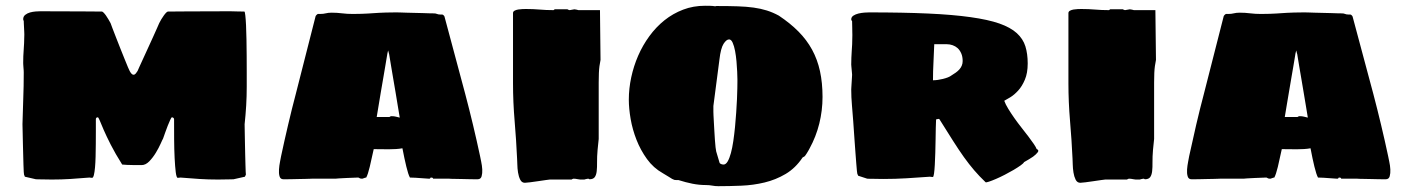

<svg xmlns="http://www.w3.org/2000/svg" viewBox="-20 -618 4872 663"><path d="M455.1 -373Q455.6 -374.5 460.9 -386.2Q466.3 -397.9 474.1 -415Q481.9 -432.1 491 -451.9Q500 -471.7 508.1 -489.3Q516.1 -506.8 522 -520.3Q527.8 -533.7 529.8 -538.1Q532.7 -544.4 537.1 -551.5Q541.5 -558.6 545.7 -564.5Q549.8 -570.3 553.7 -574.2Q557.6 -578.1 560.1 -578.1Q575.2 -578.1 627 -578.6Q678.7 -579.1 772.9 -579.1Q780.8 -579.1 785.2 -578.9Q789.6 -578.6 794.2 -578.6Q798.8 -578.6 805.4 -578.4Q812 -578.1 823.7 -578.1Q825.7 -578.1 827.1 -564.9Q828.6 -551.8 829.6 -530.5Q830.6 -509.3 831.1 -481.7Q831.5 -454.1 831.8 -425Q832 -396 832 -368.2Q832 -340.3 832 -317.9Q832 -286.1 830.1 -253.4Q828.1 -220.7 824.7 -189Q824.7 -176.3 825.2 -158.4Q825.7 -140.6 825.9 -121.6Q826.2 -102.5 826.7 -83.5Q827.1 -64.5 827.6 -49.3Q828.1 -34.2 828.4 -24.7Q828.6 -15.1 829.1 -15.1L825.7 -7.8L786.6 1Q786.1 1 780 1.2Q773.9 1.5 765.6 1.5Q757.3 1.5 748.5 1.7Q739.7 2 733.9 2Q698.7 2 668.5 0Q638.2 -2 603 -4.9Q602.1 -4.9 599.1 -4.4Q596.2 -3.9 593.8 -3.9Q589.4 -3.9 586.9 -23.2Q584.5 -42.5 583 -72.3Q581.5 -102.1 581.3 -137.7Q581.1 -173.3 581.1 -206.1Q581.1 -209 578.9 -210.9Q576.7 -212.9 573.7 -212.9Q571.8 -212.9 567.9 -204.3Q564 -195.8 559.3 -184.1Q554.7 -172.4 550.3 -159.9Q545.9 -147.5 543 -139.2Q541 -136.2 534.7 -121.8Q528.3 -107.4 518.3 -90.8Q508.3 -74.2 495.6 -61Q482.9 -47.9 468.8 -47.9Q463.9 -47.9 455.8 -47.9Q447.8 -47.9 438.2 -48.1Q428.7 -48.3 418.9 -48.6Q409.2 -48.8 401.9 -49.8Q377.9 -87.9 362.5 -118.2Q347.2 -148.4 338.1 -169.4Q329.1 -190.4 324.5 -201.7Q319.8 -212.9 317.9 -212.9Q311 -212.9 311 -206.1Q311 -187.5 311 -165.3Q311 -143.1 310.8 -120.6Q310.5 -98.1 310.1 -77.1Q309.6 -56.2 308.1 -39.8Q306.6 -23.4 304.2 -13.7Q301.8 -3.9 297.9 -3.9Q295.4 -3.9 292.7 -4.4Q290 -4.9 289.1 -4.9Q253.9 -2 223.4 0Q192.9 2 157.7 2Q152.3 2 143.3 1.7Q134.3 1.5 125.7 1.5Q117.2 1.5 110.8 1.2Q104.5 1 104 1L65.9 -7.8L63 -15.1Q62.5 -15.1 62 -24.7Q61.5 -34.2 61 -49.3Q60.5 -64.5 60.1 -83.5Q59.6 -102.5 59.1 -121.6Q58.6 -140.6 58.3 -158.4Q58.1 -176.3 57.6 -189Q58.6 -234.4 60.3 -277.1Q62 -319.8 62 -367.2Q62 -369.1 61.8 -374.3Q61.5 -379.4 61 -384.8Q60.5 -390.1 60.3 -395Q60.1 -399.9 60.1 -400.9Q60.1 -413.6 60.5 -424.1Q61 -434.6 61.8 -445.6Q62.5 -456.5 63.2 -469.2Q64 -481.9 64 -499Q64 -501.5 63.7 -508.3Q63.5 -515.1 63 -522.5Q62.5 -529.8 62.3 -536.6Q62 -543.5 62 -545.9Q60.1 -547.9 60.1 -551.8Q60.1 -561 67.1 -566.7Q74.2 -572.3 83.7 -575Q93.3 -577.6 103.3 -578.4Q113.3 -579.1 118.7 -579.1Q212.9 -579.1 264.9 -578.6Q316.9 -578.1 332 -578.1Q334 -578.1 337.9 -574.2Q341.8 -570.3 345.9 -564.5Q350.1 -558.6 354.2 -551.5Q358.4 -544.4 361.8 -538.1Q363.3 -533.7 368.4 -520.3Q373.5 -506.8 380.6 -488.8Q387.7 -470.7 395.5 -450.9Q403.3 -431.2 410.2 -414.3Q417 -397.5 421.9 -385.7Q426.8 -374 427.7 -373Q434.6 -359.9 440.9 -359.9Q445.3 -359.9 449 -364.3Q452.6 -368.7 455.1 -373Z M1198.7 -569.8Q1216.3 -569.8 1228.8 -570.3Q1241.2 -570.8 1251 -571.3Q1260.7 -571.8 1269.3 -572.5Q1277.8 -573.2 1288.3 -573.7Q1298.8 -574.2 1312.7 -574.7Q1326.7 -575.2 1346.7 -575.2Q1350.1 -575.2 1360.1 -575Q1370.1 -574.7 1383.3 -574.2Q1396.5 -573.7 1411.6 -573.5Q1426.8 -573.2 1440.2 -572.8Q1453.6 -572.3 1464.1 -572Q1474.6 -571.8 1478.5 -571.8Q1484.4 -571.8 1489 -569.8Q1493.7 -567.9 1499.5 -567.9H1507.3Q1510.7 -566.9 1513.2 -563.7Q1515.6 -560.5 1515.6 -558.1L1586.4 -293.9Q1600.1 -242.2 1613.3 -187Q1626.5 -131.8 1637.7 -79.1Q1638.7 -73.2 1641.6 -59.8Q1644.5 -46.4 1645.3 -33Q1646 -19.5 1643.1 -9.3Q1640.1 1 1629.4 1Q1626.5 1 1617.9 1Q1609.4 1 1598.6 0.7Q1587.9 0.5 1576.4 0.2Q1564.9 0 1554.9 -0.2Q1544.9 -0.5 1538.1 -0.5Q1531.2 -0.5 1530.8 -1H1475.6Q1475.6 -2 1474.6 -3.4Q1473.6 -4.9 1467.8 -4.9Q1466.8 -4.9 1465.8 -2.9Q1464.8 -1 1463.4 -1H1460.4Q1460 -1 1452.9 -1.5Q1445.8 -2 1435.8 -2.7Q1425.8 -3.4 1414.8 -4.2Q1403.8 -4.9 1395.5 -4.9Q1389.6 -15.6 1383.1 -42.7Q1376.5 -69.8 1369.6 -106Q1359.4 -104 1347.2 -103.3Q1335 -102.5 1321.8 -102.5Q1308.6 -102.5 1295.4 -102.8Q1282.2 -103 1270.5 -103Q1263.2 -68.4 1256.8 -42Q1250.5 -15.6 1244.6 -4.9Q1241.7 -4.9 1237.1 -2.9Q1232.4 -1 1231.4 -1H1229.5Q1224.1 -1 1221.4 -2.9Q1218.8 -4.9 1216.3 -4.9Q1194.3 -4.4 1177.2 -3.4Q1162.6 -2.4 1150.6 -2Q1138.7 -1.5 1138.7 -1H1057.6Q1057.1 -1 1050.5 -0.7Q1043.9 -0.5 1033.9 -0.2Q1023.9 0 1012.2 0.2Q1000.5 0.5 989.7 0.7Q979 1 970.5 1Q961.9 1 958.5 1Q948.2 1 945.3 -9.3Q942.4 -19.5 943.4 -33Q944.3 -46.4 947 -59.8Q949.7 -73.2 950.7 -79.1Q961.9 -131.8 974.9 -187Q987.8 -242.2 1001.5 -293.9L1069.3 -560.1Q1069.3 -562.5 1072.3 -565.7Q1075.2 -568.8 1077.6 -569.8H1085.4Q1096.7 -569.8 1105 -572Q1113.3 -574.2 1125.5 -574.2Q1144 -574.2 1161.1 -572Q1178.2 -569.8 1198.7 -569.8ZM1317.4 -431.2Q1317.4 -430.7 1315.4 -419.4Q1313.5 -408.2 1310.5 -390.1Q1307.6 -372.1 1303.5 -348.9Q1299.3 -325.7 1295.4 -301.8Q1291.5 -277.8 1287.6 -254.9Q1283.7 -231.9 1280.8 -213.9H1324.7Q1325.7 -214.8 1327.6 -215.8Q1329.6 -216.8 1330.6 -216.8H1332.5Q1340.8 -216.8 1347.2 -215.1Q1353.5 -213.4 1360.4 -211.9Q1357.4 -230 1353.5 -253.2Q1349.6 -276.4 1345.7 -300.5Q1341.8 -324.7 1337.6 -347.9Q1333.5 -371.1 1330.6 -389.4Q1327.6 -407.7 1325.7 -419.2Q1323.7 -430.7 1323.7 -431.2Q1323.2 -432.1 1322.8 -434.1Q1322.3 -435.5 1321.8 -438Q1321.3 -440.4 1320.3 -443.8Q1319.3 -440.4 1318.8 -438Q1318.4 -435.5 1317.9 -434.1Q1317.4 -432.1 1317.4 -431.2Z M2043.5 -100.1Q2041.5 -77.1 2041.7 -58.6Q2042 -40 2040.5 -26.9Q2039.1 -13.7 2033.7 -6.3Q2028.3 1 2015.6 1Q2014.6 1 2013.7 0Q2012.7 -1 2011.7 -1Q2010.3 -1 2007.8 -0.5Q2005.4 0 2002.9 0.5Q2000.5 1.5 1997.6 2Q1988.8 2.4 1983.6 2Q1978.5 1.5 1974.6 0.7Q1970.7 0 1967.8 -0.5Q1964.8 -1 1960.4 -1Q1959.5 -1 1957 0Q1954.6 1 1953.6 2H1878.4Q1877 2 1865 3.7Q1853 5.4 1838.4 7.6Q1823.7 9.8 1810.3 11.5Q1796.9 13.2 1792.5 13.2Q1781.7 13.2 1776.4 2.4Q1771 -8.3 1768.8 -22.5Q1766.6 -36.6 1766.4 -50.3Q1766.1 -64 1765.6 -69.8Q1762.7 -133.3 1757.1 -199.7Q1751.5 -266.1 1751.5 -330.1V-572.8Q1751.5 -578.1 1756.8 -581.1Q1762.2 -584 1769.5 -585.2Q1776.9 -586.4 1784.7 -586.7Q1792.5 -586.9 1797.4 -586.9Q1820.8 -586.9 1843.3 -585Q1865.7 -583 1891.6 -583L1895.5 -585.9H1939.5Q1940.4 -585 1943.1 -584Q1945.8 -583 1946.8 -583Q1947.3 -583 1950 -583.5Q1952.6 -584 1955.6 -584.5Q1958.5 -585 1960.7 -585.4Q1962.9 -585.9 1963.4 -585.9Q1965.8 -585.9 1970.9 -584.7Q1976.1 -583.5 1977.5 -583H2051.8L2053.7 -411.1Q2052.7 -408.2 2050 -389.6Q2047.4 -371.1 2047.4 -333V-138.2Z M2417.5 21Q2394.5 21 2371.1 16.4Q2347.7 11.7 2323.2 3.9H2316.4Q2312 3.9 2308.8 3.2Q2305.7 2.4 2301 -0.2Q2296.4 -2.9 2289.1 -7.6Q2281.7 -12.2 2268.6 -20Q2236.3 -38.1 2214.1 -68.8Q2191.9 -99.6 2178 -135Q2164.1 -170.4 2157.7 -207Q2151.4 -243.7 2151.4 -273.9Q2151.4 -312 2159.7 -350.8Q2168 -389.6 2183.6 -425.5Q2199.2 -461.4 2222.2 -492.9Q2245.1 -524.4 2274.4 -547.9Q2303.7 -571.3 2338.9 -584.7Q2374 -598.1 2414.6 -598.1Q2423.3 -598.1 2432.4 -597.9Q2441.4 -597.7 2450.2 -596.2Q2451.7 -597.2 2453.9 -597.2Q2456.1 -597.2 2457.5 -597.2Q2497.1 -597.2 2527.3 -596.2Q2557.6 -595.2 2582.3 -591.8Q2606.9 -588.4 2627.9 -581.8Q2648.9 -575.2 2669.4 -564Q2709 -537.6 2737.3 -509Q2765.6 -480.5 2784.2 -446.5Q2802.7 -412.6 2811.5 -372.3Q2820.3 -332 2820.3 -283.2Q2820.3 -236.3 2809.1 -191.2Q2797.9 -146 2775.4 -105Q2773.9 -102.1 2771.2 -97.4Q2768.6 -92.8 2765.9 -88.6Q2763.2 -84.5 2761 -81.3Q2758.8 -78.1 2758.3 -78.1L2751.5 -74.2Q2727.1 -37.6 2692.9 -17.3Q2658.7 2.9 2619.9 12.2Q2581.1 21.5 2539.8 23.2Q2498.5 24.9 2460.4 24.9Q2449.2 24.9 2439 22.9Q2428.7 21 2417.5 21ZM2443.4 -231.9Q2443.4 -229.5 2443.8 -219.5Q2444.3 -209.5 2445.1 -195.3Q2445.8 -181.2 2446.8 -165Q2447.8 -148.9 2448.7 -134.5Q2449.7 -120.1 2450.9 -109.4Q2452.1 -98.6 2453.1 -95.2L2464.4 -57.1Q2465.3 -53.2 2470 -51.5Q2474.6 -49.8 2478.5 -49.8Q2486.3 -49.8 2492.7 -60.5Q2499 -71.3 2503.9 -89.4Q2508.8 -107.4 2512.2 -130.9Q2515.6 -154.3 2518.1 -179.4Q2520.5 -204.6 2522.2 -229.5Q2523.9 -254.4 2524.9 -275.9Q2525.9 -297.4 2526.1 -313.2Q2526.4 -329.1 2526.4 -335.9Q2526.4 -334 2526.4 -344Q2526.4 -354 2525.6 -370.4Q2524.9 -386.7 2523.2 -406Q2521.5 -425.3 2518.3 -442.1Q2515.1 -459 2510 -470.5Q2504.9 -481.9 2497.6 -481.9Q2488.3 -481.9 2478.5 -466.6Q2468.8 -451.2 2464.4 -413.1L2443.4 -252Z M3516.1 -58.1Q3514.6 -54.2 3504.4 -46.9Q3494.1 -39.6 3480 -31.2Q3465.8 -22.9 3449.7 -14.6Q3433.6 -6.3 3419.4 -0.2Q3405.3 5.9 3395 9.3Q3384.8 12.7 3383.3 11.2Q3361.3 -9.8 3343.8 -30.3Q3326.2 -50.8 3308.6 -75.4Q3291 -100.1 3271 -131.6Q3251 -163.1 3224.1 -206.1Q3222.7 -207.5 3221.7 -207.5Q3219.2 -207.5 3216.1 -206.5Q3212.9 -205.6 3212.4 -205.6Q3211.9 -195.3 3211.4 -176.5Q3210.9 -157.7 3210.7 -135.5Q3210.4 -113.3 3209.7 -90.6Q3209 -67.9 3208 -49.1Q3207 -30.3 3205.3 -18.6Q3203.6 -6.8 3201.2 -6.8Q3197.8 -6.8 3194.8 -7.3Q3191.9 -7.8 3190.9 -7.8Q3149.4 -4.9 3110.6 -2.4Q3071.8 0 3030.3 0Q3024.9 0 3015.6 -0.2Q3006.3 -0.5 2997.3 -0.5Q2988.3 -0.5 2981.7 -0.7Q2975.1 -1 2974.6 -1L2943.4 -11.2L2940.4 -18.1Q2939.9 -18.1 2939 -28.1Q2938 -38.1 2936.8 -53.7Q2935.5 -69.3 2934.1 -89.1Q2932.6 -108.9 2931.2 -128.9Q2929.7 -148.9 2928.5 -167.5Q2927.2 -186 2926.3 -199.2Q2924.3 -225.6 2921.9 -254.2Q2919.4 -282.7 2919.4 -309.1Q2919.4 -311 2919.9 -318.4Q2920.4 -325.7 2920.9 -334.5Q2921.4 -343.3 2921.9 -350.6Q2922.4 -357.9 2922.4 -359.9Q2922.4 -361.3 2921.9 -366.5Q2921.4 -371.6 2920.9 -377.4Q2920.4 -383.3 2919.9 -388.4Q2919.4 -393.6 2919.4 -395Q2919.4 -408.2 2919.9 -418.9Q2920.4 -429.7 2921.1 -440.9Q2921.9 -452.1 2922.6 -465.3Q2923.3 -478.5 2923.3 -497.1Q2923.3 -500 2923.1 -506.8Q2922.9 -513.7 2922.9 -521Q2922.9 -528.3 2922.6 -535.2Q2922.4 -542 2922.4 -544.9Q2921.4 -545.9 2920.4 -547.6Q2919.4 -549.3 2919.4 -550.8Q2919.4 -559.1 2926.8 -564Q2934.1 -568.8 2944.3 -571.3Q2954.6 -573.7 2965.1 -574.5Q2975.6 -575.2 2981.4 -575.2Q3098.6 -575.2 3184.6 -571.3Q3270.5 -567.4 3331.3 -558.8Q3392.1 -550.3 3430.7 -536.9Q3469.2 -523.4 3491 -503.7Q3512.7 -483.9 3520.8 -458Q3528.8 -432.1 3528.8 -398.9Q3528.8 -365.7 3519 -342.8Q3509.3 -319.8 3495.8 -305.2Q3482.4 -290.5 3468.8 -282.2Q3455.1 -273.9 3447.8 -270Q3452.1 -257.8 3461.7 -242.2Q3471.2 -226.6 3482.9 -210Q3494.6 -193.4 3507.6 -177Q3520.5 -160.6 3531.5 -146.2Q3542.5 -131.8 3550 -120.6Q3557.6 -109.4 3559.6 -103.5Q3568.8 -99.6 3563.5 -92.3Q3558.1 -85 3547.4 -77.1Q3534.7 -68.4 3516.1 -58.1ZM3206.1 -465.3Q3205.1 -434.1 3203.4 -403.1Q3201.7 -372.1 3201.7 -340.8Q3209 -340.8 3218 -342Q3227.1 -343.3 3236.1 -345.5Q3245.1 -347.7 3253.2 -350.8Q3261.2 -354 3266.1 -357.9Q3273.4 -362.3 3280.3 -367.2Q3287.1 -372.1 3292.5 -377.9Q3297.9 -383.8 3301 -391.1Q3304.2 -398.4 3304.2 -407.2Q3304.2 -422.4 3299.3 -433.6Q3294.4 -444.8 3286.9 -451.7Q3279.3 -458.5 3269.5 -461.9Q3259.8 -465.3 3250 -465.3H3222.7Z M3961.4 -100.1Q3959.5 -77.1 3959.7 -58.6Q3960 -40 3958.5 -26.9Q3957 -13.7 3951.7 -6.3Q3946.3 1 3933.6 1Q3932.6 1 3931.6 0Q3930.7 -1 3929.7 -1Q3928.2 -1 3925.8 -0.5Q3923.3 0 3920.9 0.5Q3918.5 1.5 3915.5 2Q3906.7 2.4 3901.6 2Q3896.5 1.5 3892.6 0.7Q3888.7 0 3885.7 -0.5Q3882.8 -1 3878.4 -1Q3877.4 -1 3875 0Q3872.6 1 3871.6 2H3796.4Q3794.9 2 3783 3.7Q3771 5.4 3756.3 7.6Q3741.7 9.8 3728.3 11.5Q3714.8 13.2 3710.4 13.2Q3699.7 13.2 3694.3 2.4Q3689 -8.3 3686.8 -22.5Q3684.6 -36.6 3684.3 -50.3Q3684.1 -64 3683.6 -69.8Q3680.7 -133.3 3675 -199.7Q3669.4 -266.1 3669.4 -330.1V-572.8Q3669.4 -578.1 3674.8 -581.1Q3680.2 -584 3687.5 -585.2Q3694.8 -586.4 3702.6 -586.7Q3710.4 -586.9 3715.3 -586.9Q3738.8 -586.9 3761.2 -585Q3783.7 -583 3809.6 -583L3813.5 -585.9H3857.4Q3858.4 -585 3861.1 -584Q3863.8 -583 3864.7 -583Q3865.2 -583 3867.9 -583.5Q3870.6 -584 3873.5 -584.5Q3876.5 -585 3878.7 -585.4Q3880.9 -585.9 3881.3 -585.9Q3883.8 -585.9 3888.9 -584.7Q3894 -583.5 3895.5 -583H3969.7L3971.7 -411.1Q3970.7 -408.2 3968 -389.6Q3965.3 -371.1 3965.3 -333V-138.2Z M4334.5 -569.8Q4352.1 -569.8 4364.5 -570.3Q4377 -570.8 4386.7 -571.3Q4396.5 -571.8 4405 -572.5Q4413.6 -573.2 4424.1 -573.7Q4434.6 -574.2 4448.5 -574.7Q4462.4 -575.2 4482.4 -575.2Q4485.8 -575.2 4495.8 -575Q4505.9 -574.7 4519 -574.2Q4532.2 -573.7 4547.4 -573.5Q4562.5 -573.2 4575.9 -572.8Q4589.4 -572.3 4599.9 -572Q4610.4 -571.8 4614.3 -571.8Q4620.1 -571.8 4624.8 -569.8Q4629.4 -567.9 4635.3 -567.9H4643.1Q4646.5 -566.9 4648.9 -563.7Q4651.4 -560.5 4651.4 -558.1L4722.2 -293.9Q4735.8 -242.2 4749 -187Q4762.2 -131.8 4773.4 -79.1Q4774.4 -73.2 4777.3 -59.8Q4780.3 -46.4 4781 -33Q4781.7 -19.5 4778.8 -9.3Q4775.9 1 4765.1 1Q4762.2 1 4753.7 1Q4745.1 1 4734.4 0.7Q4723.6 0.5 4712.2 0.2Q4700.7 0 4690.7 -0.2Q4680.7 -0.5 4673.8 -0.5Q4667 -0.5 4666.5 -1H4611.3Q4611.3 -2 4610.4 -3.4Q4609.4 -4.9 4603.5 -4.9Q4602.5 -4.9 4601.6 -2.9Q4600.6 -1 4599.1 -1H4596.2Q4595.7 -1 4588.6 -1.5Q4581.5 -2 4571.5 -2.7Q4561.5 -3.4 4550.5 -4.2Q4539.6 -4.9 4531.2 -4.9Q4525.4 -15.6 4518.8 -42.7Q4512.2 -69.8 4505.4 -106Q4495.1 -104 4482.9 -103.3Q4470.7 -102.5 4457.5 -102.5Q4444.3 -102.5 4431.2 -102.8Q4418 -103 4406.2 -103Q4398.9 -68.4 4392.6 -42Q4386.2 -15.6 4380.4 -4.9Q4377.4 -4.9 4372.8 -2.9Q4368.2 -1 4367.2 -1H4365.2Q4359.9 -1 4357.2 -2.9Q4354.5 -4.9 4352.1 -4.9Q4330.1 -4.4 4313 -3.4Q4298.3 -2.4 4286.4 -2Q4274.4 -1.5 4274.4 -1H4193.4Q4192.9 -1 4186.3 -0.7Q4179.7 -0.5 4169.7 -0.2Q4159.7 0 4147.9 0.2Q4136.2 0.5 4125.5 0.7Q4114.7 1 4106.2 1Q4097.7 1 4094.2 1Q4084 1 4081.1 -9.3Q4078.1 -19.5 4079.1 -33Q4080.1 -46.4 4082.8 -59.8Q4085.4 -73.2 4086.4 -79.1Q4097.7 -131.8 4110.6 -187Q4123.5 -242.2 4137.2 -293.9L4205.1 -560.1Q4205.1 -562.5 4208 -565.7Q4210.9 -568.8 4213.4 -569.8H4221.2Q4232.4 -569.8 4240.7 -572Q4249 -574.2 4261.2 -574.2Q4279.8 -574.2 4296.9 -572Q4314 -569.8 4334.5 -569.8ZM4453.1 -431.2Q4453.1 -430.7 4451.2 -419.4Q4449.2 -408.2 4446.3 -390.1Q4443.4 -372.1 4439.2 -348.9Q4435.1 -325.7 4431.2 -301.8Q4427.2 -277.8 4423.3 -254.9Q4419.4 -231.9 4416.5 -213.9H4460.4Q4461.4 -214.8 4463.4 -215.8Q4465.3 -216.8 4466.3 -216.8H4468.3Q4476.6 -216.8 4482.9 -215.1Q4489.3 -213.4 4496.1 -211.9Q4493.2 -230 4489.3 -253.2Q4485.4 -276.4 4481.4 -300.5Q4477.5 -324.7 4473.4 -347.9Q4469.2 -371.1 4466.3 -389.4Q4463.4 -407.7 4461.4 -419.2Q4459.5 -430.7 4459.5 -431.2Q4459 -432.1 4458.5 -434.1Q4458 -435.5 4457.5 -438Q4457 -440.4 4456.1 -443.8Q4455.1 -440.4 4454.6 -438Q4454.1 -435.5 4453.6 -434.1Q4453.1 -432.1 4453.1 -431.2Z"/></svg>

Font: Sigmar One
Style: Regular
Weight: 400
Version: Version 1.000